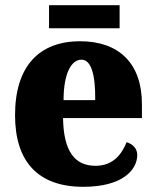

<svg xmlns="http://www.w3.org/2000/svg" viewBox="-20 -710 602 740"><path d="M169 -601H441V-690H169ZM301 10C452 10 509 -55 509 -113C509 -138 491 -155 468 -162C447 -110 412 -71 348 -71C267 -71 225 -128 223 -255H527V-309C527 -467 437 -551 289 -551C130 -551 38 -454 38 -266C38 -91 123 10 301 10ZM347 -324H225C225 -425 254 -480 294 -480C331 -480 348 -424 347 -324Z"/></svg>

Font: Noto Serif Bengali SemiCondensed Black
Style: Regular
Weight: 900
Width: 4
Designer: Juan Bruce, Universal Thirst, Indian Type Foundry and the Monotype Design Team.
Foundry: Monotype Imaging Inc.
Version: Version 2.003